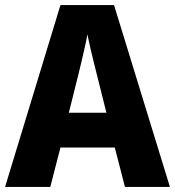

<svg xmlns="http://www.w3.org/2000/svg" viewBox="-20 -736 689 756"><path d="M472 0 432 -155H218L178 0H0L218 -716H429L649 0ZM360 -448Q355 -468 348 -496Q341 -524 334.5 -552.5Q328 -581 324 -601Q321 -581 314.5 -552.5Q308 -524 301.5 -496Q295 -468 290 -448L251 -292H399Z"/></svg>

Font: Noto Sans Arabic SemCond ExtBd
Style: Regular
Weight: 800
Width: 4
Designer: Monotype Design Team, Nadine Chahine, Nizar Qandah and Khaled Hosny
Foundry: Monotype Imaging Inc.
Version: Version 2.012; ttfautohint (v1.8.4.7-5d5b)